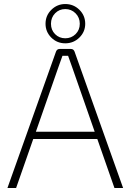

<svg xmlns="http://www.w3.org/2000/svg" viewBox="-20 -933 648 953"><path d="M206 -815Q206 -856 235 -884.5Q264 -913 304 -913Q345 -913 374 -884.5Q403 -856 403 -815Q403 -775 374 -746.5Q345 -718 304 -718Q263 -718 234.5 -746.5Q206 -775 206 -815ZM355 -867Q334 -888 304 -888Q274 -888 253.5 -867Q233 -846 233 -815Q233 -784 253.5 -763.5Q274 -743 304 -743Q334 -743 355 -763.5Q376 -784 376 -815Q376 -846 355 -867ZM463 -243H145L60 0H17L258 -677Q263 -690 276 -690H332Q345 -690 350 -677L591 0H548ZM450 -279 338 -600 318 -656H290L270 -600L158 -279Z"/></svg>

Font: Exo 2.0 Extra Light
Style: Regular
Weight: 250
Designer: Natanael Gama
Version: Version 1.001;PS 001.001;hotconv 1.0.70;makeotf.lib2.5.58329